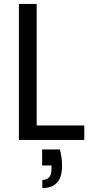

<svg xmlns="http://www.w3.org/2000/svg" viewBox="-20 -717 472 984"><path d="M168 -697V-74H412V0H77V-697ZM287 49Q293 72 295.5 92.5Q298 113 298 132Q298 192 272 219.5Q246 247 197 247V205Q244 205 244 149V131H196V49Z"/></svg>

Font: Poppins
Style: Regular
Weight: 400
Designer: Ninad Kale (Devanagari), Jonny Pinhorn (Latin)
Version: Version 5.002